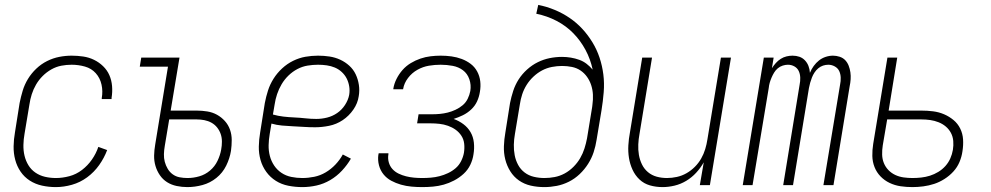

<svg xmlns="http://www.w3.org/2000/svg" viewBox="-20 -755 4040 783"><path d="M208 8Q179 8 151.5 2Q124 -4 101.5 -18.5Q79 -33 64 -55Q49 -77 42 -103.5Q35 -130 35.5 -158.5Q36 -187 41 -215L60 -335Q65 -360 72.5 -385Q80 -410 94 -433Q108 -456 128 -475Q148 -494 172 -506Q196 -518 221.5 -523Q247 -528 272 -528Q296 -528 319.5 -524.5Q343 -521 363.5 -511Q384 -501 400.5 -485Q417 -469 426 -448.5Q435 -428 437 -404Q439 -380 435 -356Q435 -355 435 -353.5Q435 -352 435 -351H395Q395 -352 395 -353Q395 -354 395 -355Q400 -383 394 -410Q388 -437 370.5 -456.5Q353 -476 326.5 -483.5Q300 -491 272 -491Q251 -491 230 -487Q209 -483 189.5 -472Q170 -461 154 -445Q138 -429 127 -410Q116 -391 109.5 -370.5Q103 -350 100 -329L80 -209Q76 -187 75.5 -164Q75 -141 80 -120Q85 -99 96 -81Q107 -63 124.5 -51Q142 -39 163.5 -34Q185 -29 208 -29Q235 -29 263 -36.5Q291 -44 314.5 -62Q338 -80 355 -104.5Q372 -129 381 -156L417 -143Q405 -111 384.5 -82Q364 -53 335.5 -32Q307 -11 273.5 -1.5Q240 8 208 8Z M744 8Q722 8 700.5 3.5Q679 -1 661.5 -12Q644 -23 632 -40.5Q620 -58 614 -78.5Q608 -99 608.5 -121Q609 -143 613 -166L665 -483H550L556 -520H712L676 -304H782Q804 -304 825.5 -300.5Q847 -297 865 -287Q883 -277 897 -261.5Q911 -246 918 -226Q925 -206 925 -184Q925 -162 922 -140Q917 -109 902.5 -79.5Q888 -50 862.5 -29.5Q837 -9 806 -0.5Q775 8 744 8ZM745 -29Q769 -29 793 -36Q817 -43 836.5 -59.5Q856 -76 867 -99Q878 -122 882 -145Q885 -161 885 -177.5Q885 -194 880 -208.5Q875 -223 865.5 -235Q856 -247 842.5 -254.5Q829 -262 813.5 -265Q798 -268 782 -268H670L652 -160Q649 -143 648.5 -126.5Q648 -110 652 -95Q656 -80 664 -66.5Q672 -53 684.5 -44Q697 -35 712.5 -32Q728 -29 745 -29Z M1213 8Q1184 8 1156 2.5Q1128 -3 1105 -17.5Q1082 -32 1066 -54Q1050 -76 1042.5 -102.5Q1035 -129 1035.5 -157.5Q1036 -186 1041 -215L1060 -335Q1065 -361 1073 -386Q1081 -411 1095.5 -434Q1110 -457 1130.5 -476Q1151 -495 1175.5 -507Q1200 -519 1225.5 -523.5Q1251 -528 1277 -528Q1301 -528 1324 -524.5Q1347 -521 1367.5 -511.5Q1388 -502 1404.5 -487Q1421 -472 1430.5 -452Q1440 -432 1443.5 -409Q1447 -386 1443 -363Q1439 -334 1421 -308Q1403 -282 1377.5 -265Q1352 -248 1322.5 -242Q1293 -236 1265 -236Q1242 -236 1219.5 -237.5Q1197 -239 1174.5 -240Q1152 -241 1130 -243Q1108 -245 1087 -251L1080 -209Q1076 -186 1075.5 -163Q1075 -140 1080.5 -119Q1086 -98 1098 -80Q1110 -62 1128 -50Q1146 -38 1168 -33.5Q1190 -29 1213 -29Q1237 -29 1261.5 -34Q1286 -39 1308 -52Q1330 -65 1348 -84Q1366 -103 1378 -125L1411 -108Q1396 -82 1374.5 -59Q1353 -36 1326.5 -20.5Q1300 -5 1271 1.5Q1242 8 1213 8ZM1270 -270Q1292 -270 1314 -275.5Q1336 -281 1355 -294Q1374 -307 1387 -327Q1400 -347 1404 -368Q1407 -386 1404 -403.5Q1401 -421 1393.5 -435.5Q1386 -450 1373.5 -461.5Q1361 -473 1345.5 -479.5Q1330 -486 1312.5 -488.5Q1295 -491 1277 -491Q1256 -491 1234.5 -487.5Q1213 -484 1193 -473.5Q1173 -463 1156.5 -447Q1140 -431 1128.5 -411.5Q1117 -392 1110 -371Q1103 -350 1100 -329L1093 -288Q1114 -282 1136 -279.5Q1158 -277 1180.5 -276Q1203 -275 1225.5 -272.5Q1248 -270 1270 -270Z M1702 8Q1680 8 1658 6Q1636 4 1615 -2Q1594 -8 1575.5 -18Q1557 -28 1544 -44Q1531 -60 1525.5 -81Q1520 -102 1523 -124Q1524 -126 1524 -127Q1524 -128 1524 -130H1564Q1564 -129 1564 -128Q1564 -127 1564 -126Q1561 -109 1565.5 -93Q1570 -77 1580.5 -65.5Q1591 -54 1605.5 -47Q1620 -40 1636 -36Q1652 -32 1668.5 -30.5Q1685 -29 1702 -29Q1719 -29 1737 -30.5Q1755 -32 1772.5 -36.5Q1790 -41 1807 -49Q1824 -57 1838 -69Q1852 -81 1860.5 -98Q1869 -115 1872 -132Q1875 -151 1873 -169Q1871 -187 1861.5 -201.5Q1852 -216 1838 -226Q1824 -236 1807 -242Q1790 -248 1772 -250Q1754 -252 1735 -252H1681L1687 -289H1742Q1758 -289 1774 -290.5Q1790 -292 1806 -296Q1822 -300 1838 -307.5Q1854 -315 1867 -326Q1880 -337 1887.5 -352.5Q1895 -368 1898 -384Q1902 -409 1894 -432Q1886 -455 1868 -468.5Q1850 -482 1826 -486.5Q1802 -491 1777 -491Q1753 -491 1729 -487Q1705 -483 1682.5 -470.5Q1660 -458 1644 -437Q1628 -416 1624 -392Q1624 -392 1624 -391.5Q1624 -391 1624 -391H1584Q1584 -392 1584 -392Q1584 -392 1584 -393Q1587 -413 1597 -433Q1607 -453 1621.5 -469.5Q1636 -486 1655 -497.5Q1674 -509 1694.5 -516Q1715 -523 1736 -525.5Q1757 -528 1777 -528Q1800 -528 1821.5 -525Q1843 -522 1863 -514.5Q1883 -507 1899.5 -494.5Q1916 -482 1926 -463.5Q1936 -445 1938.5 -423.5Q1941 -402 1937 -380Q1934 -360 1925.5 -341.5Q1917 -323 1901.5 -308.5Q1886 -294 1867.5 -285Q1849 -276 1830 -270Q1852 -262 1870 -248.5Q1888 -235 1899 -216Q1910 -197 1912.5 -173.5Q1915 -150 1911 -126Q1908 -104 1898 -83Q1888 -62 1870.5 -46Q1853 -30 1832 -19Q1811 -8 1789.5 -2Q1768 4 1746 6Q1724 8 1702 8Z M2200 8Q2171 8 2144.5 2Q2118 -4 2096.5 -19Q2075 -34 2061 -56.5Q2047 -79 2040.5 -105Q2034 -131 2035 -159Q2036 -187 2041 -215L2060 -335Q2065 -360 2073 -384.5Q2081 -409 2095 -431Q2109 -453 2129.5 -471.5Q2150 -490 2173.5 -501.5Q2197 -513 2222 -518Q2247 -523 2272 -523Q2290 -523 2308 -520Q2326 -517 2342.5 -511Q2359 -505 2372.5 -494.5Q2386 -484 2397 -471Q2388 -514 2367.5 -552Q2347 -590 2317.5 -620Q2288 -650 2249.5 -670Q2211 -690 2167 -699L2175 -735Q2210 -728 2242.5 -714.5Q2275 -701 2303.5 -681.5Q2332 -662 2355 -637Q2378 -612 2396 -582.5Q2414 -553 2425 -520Q2436 -487 2440.5 -451.5Q2445 -416 2442 -379Q2439 -342 2433 -305L2413 -185Q2409 -159 2401 -134.5Q2393 -110 2378.5 -87Q2364 -64 2344 -45Q2324 -26 2300 -14Q2276 -2 2250.5 3Q2225 8 2200 8ZM2200 -29Q2221 -29 2242 -33Q2263 -37 2282.5 -47.5Q2302 -58 2318.5 -74.5Q2335 -91 2346 -110Q2357 -129 2363.5 -149.5Q2370 -170 2374 -191L2395 -319L2396 -328Q2399 -349 2398 -369Q2397 -389 2391 -407.5Q2385 -426 2374 -441.5Q2363 -457 2347.5 -467.5Q2332 -478 2312.5 -482Q2293 -486 2272 -486Q2252 -486 2231 -482Q2210 -478 2191 -468Q2172 -458 2155.5 -442.5Q2139 -427 2127.5 -408.5Q2116 -390 2109.5 -370Q2103 -350 2100 -329L2080 -209Q2076 -187 2075.5 -165Q2075 -143 2079 -122Q2083 -101 2093 -82.5Q2103 -64 2119.5 -51.5Q2136 -39 2157 -34Q2178 -29 2200 -29Z M2682 8Q2655 8 2630.5 1Q2606 -6 2588 -23Q2570 -40 2559.5 -63Q2549 -86 2545 -111Q2541 -136 2542.5 -162.5Q2544 -189 2549 -215L2599 -520H2639L2588 -209Q2584 -188 2583 -166Q2582 -144 2585.5 -123.5Q2589 -103 2598 -84.5Q2607 -66 2622.5 -53Q2638 -40 2658 -34.5Q2678 -29 2700 -29Q2720 -29 2740.5 -33.5Q2761 -38 2779.5 -48.5Q2798 -59 2813.5 -74.5Q2829 -90 2839.5 -108.5Q2850 -127 2856 -147Q2862 -167 2865 -187L2920 -520H2961L2875 0H2834L2850 -93Q2837 -70 2819 -50.5Q2801 -31 2778.5 -17.5Q2756 -4 2731 2Q2706 8 2682 8Z M3009 0 3095 -520H3135L3128 -477Q3135 -488 3144 -498Q3153 -508 3164 -515Q3175 -522 3187.5 -525Q3200 -528 3212 -528Q3227 -528 3240 -523.5Q3253 -519 3262.5 -509Q3272 -499 3277 -486Q3282 -473 3283 -458Q3289 -473 3298.5 -486Q3308 -499 3320 -508.5Q3332 -518 3347 -523Q3362 -528 3377 -528Q3391 -528 3404.5 -523.5Q3418 -519 3427 -509.5Q3436 -500 3441 -487Q3446 -474 3448 -460Q3450 -446 3449 -431.5Q3448 -417 3445 -403L3379 0H3338L3406 -410Q3409 -424 3408.5 -438.5Q3408 -453 3402.5 -465Q3397 -477 3384.5 -484Q3372 -491 3358 -491Q3347 -491 3336.5 -487.5Q3326 -484 3317 -476.5Q3308 -469 3301.5 -459Q3295 -449 3291 -438.5Q3287 -428 3284 -417.5Q3281 -407 3279 -396L3214 0H3174L3241 -410Q3244 -424 3243.5 -438.5Q3243 -453 3237.5 -465Q3232 -477 3220 -484Q3208 -491 3193 -491Q3183 -491 3172 -487.5Q3161 -484 3152 -476.5Q3143 -469 3137 -459Q3131 -449 3126.5 -438.5Q3122 -428 3119 -417.5Q3116 -407 3115 -396L3049 0Z M3701 8Q3676 8 3652.5 4.5Q3629 1 3608 -9Q3587 -19 3571 -35.5Q3555 -52 3546.5 -73.5Q3538 -95 3537.5 -119Q3537 -143 3541 -168L3599 -520H3639L3604 -304H3737Q3762 -304 3785.5 -301Q3809 -298 3830 -289Q3851 -280 3868.5 -265.5Q3886 -251 3896 -230.5Q3906 -210 3907.5 -186.5Q3909 -163 3905 -138Q3902 -116 3893 -94.5Q3884 -73 3868 -55.5Q3852 -38 3831.5 -25Q3811 -12 3789.5 -5Q3768 2 3745.5 5Q3723 8 3701 8ZM3701 -29Q3719 -29 3737 -31Q3755 -33 3772.5 -38.5Q3790 -44 3806.5 -54Q3823 -64 3835.5 -78Q3848 -92 3855.5 -109Q3863 -126 3866 -144Q3869 -162 3867.5 -180Q3866 -198 3858 -213Q3850 -228 3837 -239Q3824 -250 3807.5 -256.5Q3791 -263 3773.5 -265.5Q3756 -268 3737 -268H3598L3580 -162Q3577 -143 3577.5 -124.5Q3578 -106 3584.5 -90Q3591 -74 3603 -61.5Q3615 -49 3631 -41.5Q3647 -34 3665 -31.5Q3683 -29 3701 -29Z"/></svg>

Font: Iosevka SS04 Extralight
Style: Italic
Weight: 200
Italic angle: -9°
Monospace: yes
Designer: Belleve Invis
Foundry: Belleve Invis
Version: Version 19.0.0; ttfautohint (v1.8.4)